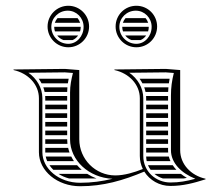

<svg xmlns="http://www.w3.org/2000/svg" viewBox="-20 -641 770 666"><path d="M179.4 -578C175.3 -573.4 172.2 -567.9 170.2 -562H257.9C256 -568 253 -573.4 249.1 -578ZM260 -548H168C168 -542.4 168.9 -537 170.7 -532H257.7C259.2 -537 260 -542.3 260 -548ZM251 -518H178.3C183.8 -510.8 191.4 -505.2 200.1 -502H231.7C239.3 -505.2 246 -510.7 251 -518ZM415.4 -578C411.3 -573.4 408.2 -567.9 406.2 -562H493.9C492 -568 489 -573.4 485.1 -578ZM496 -548H404C404 -542.4 404.9 -537 406.7 -532H493.7C495.2 -537 496 -542.3 496 -548ZM487 -518H414.3C419.8 -510.8 427.4 -505.2 436.1 -502H467.7C475.3 -505.2 482 -510.7 487 -518ZM394 -548C394 -578.9 419.5 -604 451 -604C481.4 -604 506 -578.9 506 -548C506 -515.4 482.3 -489 453 -489C420.4 -489 394 -515.4 394 -548ZM158 -548C158 -578.9 183.5 -604 215 -604C245.4 -604 270 -578.9 270 -548C270 -515.4 246.3 -489 217 -489C184.4 -489 158 -515.4 158 -548ZM381 -549C381 -509.3 413.3 -477 453 -477C493 -477 525 -509 525 -549C525 -589 493 -621 453 -621C413 -621 381 -589 381 -549ZM145 -549C145 -509.3 177.3 -477 217 -477C256.7 -477 289 -509.3 289 -549C289 -588.7 256.7 -621 217 -621C177.3 -621 145 -588.7 145 -549ZM219.3 -22H314.7C303.2 -26.3 292.4 -31.7 282.4 -38H182.7C193.4 -31.1 205.7 -25.6 219.3 -22ZM143.7 -82H236.5C233 -87.1 229.9 -92.5 227.2 -98H138.6C139.7 -92.6 141.4 -87.2 143.7 -82ZM151.5 -68C155.3 -62.3 159.8 -57 164.9 -52H263.4C257.6 -57 252.2 -62.3 247.3 -68ZM137 -112H221.1C219.2 -117.2 217.6 -122.5 216.4 -128H137V-113C137 -112.7 137 -112.3 137 -112ZM137 -202H213V-218H137ZM137 -188V-172H213V-188ZM137 -158V-142H213.9C213.3 -147.2 213 -152.6 213 -158ZM137 -292H213V-308H136.7C136.9 -305.4 137 -302.7 137 -300ZM137 -278V-262H213V-278ZM137 -248V-232H213V-248ZM114 -368C117.8 -362.9 121.2 -357.6 124.1 -352H215.4C216.2 -357.4 217.1 -362.7 218.2 -368ZM130.3 -338C132.2 -332.8 133.7 -327.5 134.8 -322H213C213.1 -327.5 213.3 -332.8 213.8 -338ZM544.8 -22H617.4C621.1 -22.6 624.7 -23.3 628.2 -24C620.8 -28.3 613.8 -32.9 607.4 -38H515.5C524 -30.8 534 -25.4 544.8 -22ZM488.9 -82H571.3C568.9 -87.1 567.1 -92.5 565.7 -98H487C487.1 -92.5 487.8 -87.1 488.9 -82ZM493.3 -68C495.7 -62.3 498.8 -56.9 502.4 -52H591.9C587.1 -57 582.8 -62.4 579.1 -68ZM487 -202H563V-218H487ZM487 -188V-172H563V-188ZM487 -158V-142H563V-158ZM487 -128V-112H563.3C563.1 -114.6 563 -117.3 563 -120V-128ZM487 -292H563V-308H486.7C486.9 -305.4 487 -302.7 487 -300ZM487 -278V-262H563V-278ZM487 -248V-232H563V-248ZM464 -368C467.8 -362.9 471.2 -357.6 474.1 -352H565.8C566.5 -357.4 567.4 -362.7 568.4 -368ZM480.3 -338C482.2 -332.8 483.7 -327.5 484.8 -322H563.2C563.4 -327.4 563.8 -332.7 564.2 -338ZM255 -398 205 -402 27 -400V-398C77.9 -386.8 115 -347.8 115 -300V-113C115 -47.9 179.1 5 258 5C338.4 5 406.5 -14.9 480.5 -45.8C499.1 -16 532.7 4 571 4C614.6 4 651.1 -5.7 693 -19V-21C642 -32.2 605 -71.8 605 -120V-398L555 -402L377 -400V-398C427.9 -386.8 465 -347.8 465 -300V-100C465 -83.8 468.8 -68.5 475.5 -54.8C444.9 -42.6 411.1 -32.5 379.9 -32.5C311 -32.5 255 -88.7 255 -158ZM571 -8C521.5 -8 477 -45.5 477 -100V-300C477 -336.8 457 -368.7 428.6 -388.6L554.6 -390L583 -387.9C576.3 -361.1 573 -337.7 573 -310V-120C573 -75.4 609.4 -40.3 657.5 -20.9C627.7 -12.7 601.8 -8 571 -8ZM370.2 -20.8C334.2 -12 297.5 -7 258 -7C183.7 -7 127 -56.4 127 -113V-300C127 -336.8 107 -368.7 78.6 -388.6L204.6 -390L233 -387.9C227.1 -364.4 223 -344.1 223 -320V-158C223 -84.5 288 -24.8 370.2 -20.8Z"/></svg>

Font: SortefaxS02
Style: Medium
Weight: 500
Designer: gluk
Foundry: gluk
Version: Version 0.261